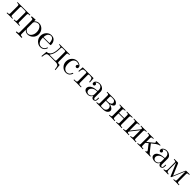

<svg xmlns="http://www.w3.org/2000/svg" viewBox="744 -2797 5340 5340"><g transform="rotate(45 3414.5 -126.5)"><path d="M25 0V-23H33Q77 -23 90 -31.5Q103 -40 103 -69V-362Q102 -391 89 -399.5Q76 -408 32 -408H25V-430H528V-408H521Q476 -408 463.5 -399.5Q451 -391 450 -362V-69Q451 -40 463.5 -31.5Q476 -23 520 -23H528V0Q470 -3 412 -3H408Q361 -3 303 0V-23H309Q359 -23 370 -33.5Q381 -44 381 -82Q381 -86 380.5 -95Q380 -104 380 -108V-363Q380 -393 371.5 -400.5Q363 -408 330 -408H211Q188 -408 181 -400Q174 -392 173 -370V-69Q174 -40 186.5 -31.5Q199 -23 243 -23H250V0Q192 -3 134 -3H130Q83 -3 25 0Z M582 164H592Q639 164 649.5 155Q660 146 660 113V-342Q660 -380 648 -388.5Q636 -397 596 -399H582V-430L727 -441V-376Q781 -441 866 -441Q951 -441 1013.5 -376Q1076 -311 1076 -216Q1076 -118 1008 -53.5Q940 11 854 11Q783 11 730 -50V118Q730 148 742.5 156Q755 164 801 164H807V195Q749 192 691 192H687Q640 192 582 195ZM730 -115Q730 -77 767 -44.5Q804 -12 847 -12Q909 -12 951 -71.5Q993 -131 993 -215Q993 -298 954 -357Q915 -416 857 -416Q810 -416 774 -387.5Q738 -359 731 -335Q730 -332 730 -315Z M1138 -220Q1138 -314 1198.5 -381Q1259 -448 1346 -448Q1434 -448 1479.5 -391Q1525 -334 1525 -252Q1525 -237 1521 -234Q1517 -231 1500 -231H1221Q1221 -129 1251 -81Q1293 -14 1364 -14Q1374 -14 1385.5 -16Q1397 -18 1421 -26.5Q1445 -35 1466 -58Q1487 -81 1499 -117Q1502 -131 1512 -131Q1525 -131 1525 -119Q1525 -110 1515.5 -90.5Q1506 -71 1488 -47.5Q1470 -24 1435 -6.5Q1400 11 1358 11Q1270 11 1204 -55.5Q1138 -122 1138 -220ZM1222 -252H1459Q1459 -273 1455.5 -296.5Q1452 -320 1441.5 -352.5Q1431 -385 1406.5 -405.5Q1382 -426 1346 -426Q1330 -426 1312.5 -419Q1295 -412 1274 -395.5Q1253 -379 1238.5 -341.5Q1224 -304 1222 -252Z M1555 162 1572 -23Q1606 -23 1621.5 -28Q1637 -33 1662 -53L1666 -56Q1671 -60 1674.5 -63Q1678 -66 1684 -72.5Q1690 -79 1695.5 -87.5Q1701 -96 1708 -108Q1715 -120 1720.5 -135.5Q1726 -151 1731.5 -169Q1737 -187 1741 -211.5Q1745 -236 1748 -263Q1753 -313 1753 -364Q1753 -393 1738 -400.5Q1723 -408 1680 -408H1675V-430H2083V-408H2075Q2031 -408 2018.5 -399.5Q2006 -391 2005 -362V-69Q2006 -39 2020 -31Q2034 -23 2082 -23H2090L2107 162H2082Q2078 121 2075 101.5Q2072 82 2064 58Q2056 34 2042.5 24Q2029 14 2006 7Q1983 0 1949 0H1716Q1634 0 1611.5 32.5Q1589 65 1580 162ZM1690 -32Q1690 -23 1711 -23H1895Q1918 -23 1926 -30.5Q1934 -38 1935 -63V-361Q1935 -389 1928.5 -398.5Q1922 -408 1899 -408H1823Q1793 -408 1786.5 -400Q1780 -392 1778 -364Q1778 -361 1777 -332.5Q1776 -304 1775 -291.5Q1774 -279 1771.5 -250Q1769 -221 1764.5 -202Q1760 -183 1753.5 -157.5Q1747 -132 1736.5 -110Q1726 -88 1713 -69Q1690 -37 1690 -32Z M2360 -448Q2421 -448 2467 -419Q2513 -390 2513 -341Q2513 -319 2500 -306.5Q2487 -294 2467 -294Q2446 -294 2433.5 -307Q2421 -320 2421 -340Q2421 -349 2424 -357.5Q2427 -366 2438 -375.5Q2449 -385 2468 -386Q2432 -423 2361 -423Q2310 -423 2268 -375Q2226 -327 2226 -218Q2226 -161 2240 -119Q2254 -77 2277 -55.5Q2300 -34 2322.5 -24Q2345 -14 2367 -14Q2465 -14 2498 -119Q2501 -129 2511 -129Q2524 -129 2524 -119Q2524 -114 2520 -101.5Q2516 -89 2504 -69Q2492 -49 2474.5 -31.5Q2457 -14 2426.5 -1.5Q2396 11 2358 11Q2270 11 2206.5 -55Q2143 -121 2143 -216Q2143 -311 2205.5 -379.5Q2268 -448 2360 -448Z M2578 -269 2589 -430H3016L3027 -269H3002Q2999 -313 2995.5 -334Q2992 -355 2980.5 -375Q2969 -395 2947.5 -401.5Q2926 -408 2889 -408H2880Q2850 -408 2843.5 -398.5Q2837 -389 2837 -350Q2837 -344 2837.5 -333Q2838 -322 2838 -317V-74Q2839 -41 2855.5 -32Q2872 -23 2935 -23H2948V0Q2871 -3 2796 -3Q2741 -3 2658 0V-23H2670Q2732 -23 2750 -32Q2768 -41 2768 -74V-370Q2767 -396 2757.5 -402Q2748 -408 2716 -408Q2679 -408 2657.5 -401.5Q2636 -395 2624.5 -375Q2613 -355 2609.5 -334Q2606 -313 2603 -269Z M3067 -95Q3067 -180 3167 -225Q3227 -254 3351 -261V-298Q3351 -360 3318.5 -393Q3286 -426 3245 -426Q3172 -426 3137 -380Q3167 -379 3177.5 -364Q3188 -349 3188 -334Q3188 -314 3175.5 -301Q3163 -288 3142 -288Q3122 -288 3109 -300.5Q3096 -313 3096 -335Q3096 -384 3140 -416Q3184 -448 3247 -448Q3329 -448 3384 -393Q3401 -376 3409.5 -354Q3418 -332 3419 -317.5Q3420 -303 3420 -275V-75Q3420 -69 3422 -59.5Q3424 -50 3433 -37.5Q3442 -25 3457 -25Q3493 -25 3493 -89V-145H3518V-89Q3518 -36 3490 -15Q3462 6 3436 6Q3403 6 3382 -18.5Q3361 -43 3358 -76Q3343 -38 3308.5 -13.5Q3274 11 3227 11Q3191 11 3157 2Q3123 -7 3095 -32Q3067 -57 3067 -95ZM3144 -96Q3144 -59 3170.5 -35Q3197 -11 3234 -11Q3276 -11 3313.5 -43.5Q3351 -76 3351 -140V-240Q3240 -236 3192 -192Q3144 -148 3144 -96Z M3552 0V-23H3560Q3604 -23 3617 -31.5Q3630 -40 3630 -69V-362Q3629 -391 3616 -399.5Q3603 -408 3559 -408H3552V-430H3788Q3883 -430 3926 -397.5Q3969 -365 3969 -329Q3969 -294 3930.5 -270.5Q3892 -247 3850 -237V-236Q3909 -222 3950 -192Q3991 -162 3991 -123Q3991 -78 3952.5 -43.5Q3914 -9 3855 -2Q3841 0 3814 0ZM3700 -69Q3700 -58 3700.5 -50.5Q3701 -43 3704 -38Q3707 -33 3708 -30Q3709 -27 3716 -25.5Q3723 -24 3724.5 -23.5Q3726 -23 3736 -23Q3746 -23 3748 -23H3793Q3855 -23 3882.5 -56Q3910 -89 3910 -125Q3910 -161 3885.5 -193.5Q3861 -226 3806 -226H3700ZM3700 -248H3769Q3822 -248 3856 -270.5Q3890 -293 3890 -329Q3890 -357 3866.5 -382.5Q3843 -408 3796 -408H3745Q3730 -408 3724 -407.5Q3718 -407 3711 -403Q3704 -399 3702 -390Q3700 -381 3700 -364Z M4050 0V-23H4058Q4102 -23 4115 -31.5Q4128 -40 4128 -69V-362Q4127 -391 4114 -399.5Q4101 -408 4057 -408H4050V-430Q4087 -428 4161 -428Q4237 -428 4275 -430V-408H4272Q4227 -408 4212.5 -400Q4198 -392 4198 -362V-248H4405V-362Q4405 -392 4391 -400Q4377 -408 4332 -408H4328V-430Q4365 -428 4438 -428Q4515 -428 4553 -430V-408H4546Q4501 -408 4488.5 -399.5Q4476 -391 4475 -362V-69Q4476 -40 4488.5 -31.5Q4501 -23 4545 -23H4553V0Q4495 -3 4437 -3H4433Q4386 -3 4328 0V-23H4333Q4378 -23 4392 -31.5Q4406 -40 4406 -71Q4406 -74 4405.5 -80Q4405 -86 4405 -89V-226H4198V-71Q4198 -40 4211.5 -31.5Q4225 -23 4270 -23H4275V0Q4217 -3 4159 -3H4155Q4108 -3 4050 0Z M4605 0V-23H4613Q4657 -23 4670 -31.5Q4683 -40 4683 -69V-362Q4682 -391 4669 -399.5Q4656 -408 4612 -408H4605V-430Q4642 -428 4716 -428Q4792 -428 4830 -430V-408H4825Q4782 -408 4768 -400.5Q4754 -393 4753 -365V-105Q4760 -114 4944 -344Q4960 -365 4960 -374Q4960 -389 4949.5 -397Q4939 -405 4928.5 -406Q4918 -407 4897 -408H4883V-430Q4920 -428 4993 -428Q5070 -428 5108 -430V-408H5101Q5056 -408 5043.5 -399.5Q5031 -391 5030 -362V-69Q5031 -40 5043.5 -31.5Q5056 -23 5100 -23H5108V0Q5050 -3 4992 -3H4988Q4941 -3 4883 0V-23H4887Q4931 -23 4945 -31Q4959 -39 4960 -67V-326Q4942 -301 4769 -86Q4753 -65 4753 -57Q4753 -51 4754 -46.5Q4755 -42 4758 -38.5Q4761 -35 4763.5 -32.5Q4766 -30 4771 -28.5Q4776 -27 4779 -26Q4782 -25 4788.5 -24.5Q4795 -24 4797.5 -23.5Q4800 -23 4807.5 -23Q4815 -23 4816 -23H4830V0Q4772 -3 4714 -3H4710Q4663 -3 4605 0Z M5160 0V-23H5168Q5212 -23 5225 -31.5Q5238 -40 5238 -69V-362Q5237 -391 5224 -399.5Q5211 -408 5167 -408H5160V-430Q5198 -428 5275 -428Q5347 -428 5383 -430V-408H5378Q5332 -408 5318.5 -399.5Q5305 -391 5305 -359V-212Q5473 -344 5485 -358Q5500 -377 5500 -389Q5500 -401 5483 -408V-430L5607 -428L5650 -430V-408Q5622 -406 5591 -391.5Q5560 -377 5539.5 -362Q5519 -347 5481 -317Q5443 -287 5425 -274Q5454 -236 5500 -177Q5565 -93 5587.5 -67Q5610 -41 5626.5 -32Q5643 -23 5673 -23V0Q5629 -3 5583 -3Q5530 -3 5476 0V-23Q5510 -25 5510 -46Q5510 -60 5495.5 -81Q5481 -102 5443 -148.5Q5405 -195 5376 -235Q5312 -185 5308 -179Q5306 -174 5305 -163V-94Q5305 -44 5315 -33.5Q5325 -23 5378 -23H5383V0Q5326 -3 5269 -3Q5214 -3 5160 0Z M5704 -95Q5704 -180 5804 -225Q5864 -254 5988 -261V-298Q5988 -360 5955.5 -393Q5923 -426 5882 -426Q5809 -426 5774 -380Q5804 -379 5814.5 -364Q5825 -349 5825 -334Q5825 -314 5812.5 -301Q5800 -288 5779 -288Q5759 -288 5746 -300.5Q5733 -313 5733 -335Q5733 -384 5777 -416Q5821 -448 5884 -448Q5966 -448 6021 -393Q6038 -376 6046.5 -354Q6055 -332 6056 -317.5Q6057 -303 6057 -275V-75Q6057 -69 6059 -59.5Q6061 -50 6070 -37.5Q6079 -25 6094 -25Q6130 -25 6130 -89V-145H6155V-89Q6155 -36 6127 -15Q6099 6 6073 6Q6040 6 6019 -18.5Q5998 -43 5995 -76Q5980 -38 5945.5 -13.5Q5911 11 5864 11Q5828 11 5794 2Q5760 -7 5732 -32Q5704 -57 5704 -95ZM5781 -96Q5781 -59 5807.5 -35Q5834 -11 5871 -11Q5913 -11 5950.5 -43.5Q5988 -76 5988 -140V-240Q5877 -236 5829 -192Q5781 -148 5781 -96Z M6192 0V-23Q6238 -24 6254 -44Q6270 -64 6270 -104V-357Q6270 -389 6258.5 -398.5Q6247 -408 6197 -408H6192V-430H6323Q6328 -430 6331.5 -429.5Q6335 -429 6337.5 -428.5Q6340 -428 6342.5 -426Q6345 -424 6346.5 -423.5Q6348 -423 6350 -419Q6352 -415 6352.5 -413.5Q6353 -412 6356 -406.5Q6359 -401 6360 -398Q6489 -94 6497 -74Q6505 -94 6634 -398Q6645 -423 6651.5 -426.5Q6658 -430 6671 -430H6798V-408H6791Q6746 -408 6733.5 -399.5Q6721 -391 6720 -362V-69Q6721 -40 6733.5 -31.5Q6746 -23 6790 -23H6798V0Q6742 -3 6686 -3Q6660 -3 6581 0V-23H6595Q6637 -23 6647.5 -33.5Q6658 -44 6658 -73V-406Q6655 -398 6648.5 -383Q6642 -368 6639 -361L6496 -23Q6488 -2 6476 -2Q6466 -2 6456 -25L6298 -397V-105Q6298 -65 6313.5 -44.5Q6329 -24 6376 -23V0Q6330 -3 6282 -3Q6237 -3 6192 0Z"/></g></svg>

Font: CMU Serif
Style: Roman
Weight: 500
Version: Version 0.7.0